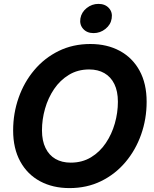

<svg xmlns="http://www.w3.org/2000/svg" viewBox="-20 -967 798 998"><path d="M341.3 10.7Q254.4 10.7 188.2 -24.9Q122.1 -60.5 85.2 -127.9Q48.3 -195.3 48.3 -289.1Q48.3 -377.9 76.7 -458.7Q105 -539.6 158 -602.5Q210.9 -665.5 284.9 -701.9Q358.9 -738.3 449.7 -738.3Q536.6 -738.3 602.5 -702.6Q668.5 -667 705.3 -599.9Q742.2 -532.7 742.2 -438Q742.2 -348.6 713.6 -267.8Q685.1 -187 632.1 -124.3Q579.1 -61.5 505.4 -25.4Q431.6 10.7 341.3 10.7ZM347.7 -121.6Q407.2 -121.6 453.1 -149.4Q499 -177.2 530 -223.4Q561 -269.5 576.9 -325.4Q592.8 -381.3 592.8 -438Q592.8 -492.7 574.5 -530Q556.2 -567.4 522.7 -586.7Q489.3 -606 443.4 -606Q384.3 -606 338.4 -578.1Q292.5 -550.3 261.2 -504.2Q230 -458 214.1 -402.1Q198.2 -346.2 198.2 -289.6Q198.2 -235.4 216.6 -197.8Q234.9 -160.2 268.3 -140.9Q301.8 -121.6 347.7 -121.6ZM466.3 -794.9Q432.1 -794.9 412.4 -816.9Q392.6 -838.9 397.9 -871.1Q403.3 -903.3 430.4 -925Q457.5 -946.8 491.7 -946.8Q526.4 -946.8 546.1 -925Q565.9 -903.3 560.5 -871.1Q555.7 -838.9 528.3 -816.9Q501 -794.9 466.3 -794.9Z"/></svg>

Font: Inter 24pt
Style: Bold Italic
Weight: 700
Italic angle: -9.3988°
Version: Version 4.001;git-66647c0bb